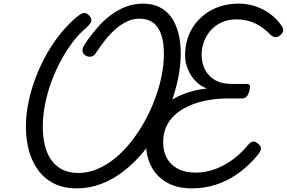

<svg xmlns="http://www.w3.org/2000/svg" viewBox="-20 -1020 1582 1059"><path d="M403 19Q333 19 280.5 -6.5Q228 -32 193 -78Q158 -124 140.5 -186Q123 -248 123 -322Q123 -388 137.5 -458Q152 -528 178.5 -596.5Q205 -665 240.5 -727Q276 -789 319 -841Q362 -893 408 -930Q435 -951 448.5 -948.5Q462 -946 474 -932Q487 -915 483 -901.5Q479 -888 456 -867Q416 -834 380.5 -787Q345 -740 315 -684Q285 -628 262.5 -566.5Q240 -505 228 -442.5Q216 -380 216 -320Q216 -267 227 -220.5Q238 -174 261.5 -139.5Q285 -105 322.5 -85.5Q360 -66 412 -66Q467 -66 519 -88.5Q571 -111 618 -150Q665 -189 705.5 -241Q746 -293 779 -353Q812 -413 835.5 -476.5Q859 -540 871.5 -602.5Q884 -665 884 -721Q884 -771 875.5 -807Q867 -843 850 -868Q833 -893 807.5 -905Q782 -917 749 -917Q714 -917 682.5 -902.5Q651 -888 621 -862.5Q591 -837 563 -802.5Q535 -768 509 -728Q497 -710 482 -707.5Q467 -705 450 -715Q436 -725 435 -739Q434 -753 445 -772Q478 -822 513.5 -863.5Q549 -905 589.5 -935.5Q630 -966 674.5 -983Q719 -1000 769 -1000Q820 -1000 859 -981Q898 -962 924 -926Q950 -890 963.5 -839Q977 -788 977 -723Q977 -659 962.5 -588Q948 -517 921 -445Q894 -373 855.5 -305Q817 -237 768 -178.5Q719 -120 661.5 -75.5Q604 -31 539 -6Q474 19 403 19ZM1038 19Q956 19 900 -13.5Q844 -46 815 -101Q786 -156 786 -224Q786 -295 813 -349Q840 -403 887 -441Q934 -479 994 -502Q1054 -525 1122 -532Q1087 -544 1060 -571.5Q1033 -599 1017 -636.5Q1001 -674 1001 -714Q1001 -763 1014.5 -806.5Q1028 -850 1054 -885Q1080 -920 1116.5 -946Q1153 -972 1198.5 -986Q1244 -1000 1297 -1000Q1345 -1000 1389.5 -985Q1434 -970 1471 -942.5Q1508 -915 1533 -878Q1544 -862 1542 -849.5Q1540 -837 1526 -826Q1512 -814 1498 -815Q1484 -816 1468 -832Q1443 -858 1414.5 -876Q1386 -894 1354 -903.5Q1322 -913 1284 -913Q1240 -913 1204.5 -897.5Q1169 -882 1144 -854.5Q1119 -827 1105.5 -791.5Q1092 -756 1092 -717Q1092 -674 1110 -637.5Q1128 -601 1165 -579Q1202 -557 1260 -557H1339Q1355 -557 1358 -548Q1361 -539 1355 -517Q1348 -495 1339 -486Q1330 -477 1315 -477H1236Q1170 -477 1107 -463.5Q1044 -450 992.5 -421Q941 -392 910.5 -346Q880 -300 880 -234Q880 -186 900 -148.5Q920 -111 960 -89.5Q1000 -68 1059 -68Q1111 -68 1161.5 -85.5Q1212 -103 1259.5 -137Q1307 -171 1348 -220Q1363 -239 1376.5 -239.5Q1390 -240 1406 -225Q1421 -212 1419.5 -199Q1418 -186 1403 -167Q1350 -103 1291.5 -62Q1233 -21 1170 -1Q1107 19 1038 19Z"/></svg>

Font: Playwrite SK
Style: Regular
Weight: 400
Designer: Veronika Burian, José Scaglione
Foundry: TypeTogether
Version: Version 1.002